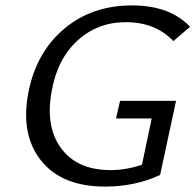

<svg xmlns="http://www.w3.org/2000/svg" viewBox="-20 -684 723 710"><path d="M409 -246 424 -311H631L572 -37Q479 6 369 6Q207 6 130.5 -92Q54 -190 86 -347Q116 -493 218.5 -578.5Q321 -664 468 -664Q608 -664 683 -585L621 -532Q555 -602 445 -602Q341 -602 266.5 -534Q192 -466 171 -346Q147 -215 206.5 -135Q266 -55 389 -55Q447 -55 505 -75L541 -246Z"/></svg>

Font: EauTest Medium
Style: Italic
Weight: 500
Italic angle: -12°
Designer: Christian Thalmann (Catharsis Fonts)
Version: Version 0.001;PS 000.001;hotconv 1.0.88;makeotf.lib2.5.64775